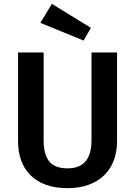

<svg xmlns="http://www.w3.org/2000/svg" viewBox="-20 -964 702 999"><path d="M589 -228Q589 -175 572.5 -130.5Q556 -86 523.5 -53.5Q491 -21 442.5 -3Q394 15 331 15Q267 15 219 -2.5Q171 -20 138.5 -52.5Q106 -85 90 -129.5Q74 -174 74 -228V-691H207V-233Q207 -160 236.5 -124Q266 -88 331 -88Q456 -88 456 -233V-691H589ZM415 -753 190 -845 250 -944 453 -819Z"/></svg>

Font: Qnwhxotralxmqkhsjrfbfhwcoqn
Style: Regular
Weight: 500
Designer: Carrois Corporate & Edenspiekermann
Foundry: Carrois Corporate GbR & Edenspiekermann AG
Version: Version 2.001